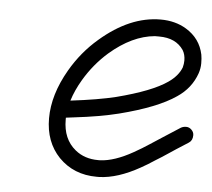

<svg xmlns="http://www.w3.org/2000/svg" viewBox="-42 -505 634 574"><g transform="rotate(5 275.0 -217.5)"><path d="M499 -344Q499 -362 491 -375Q468 -409 418 -409Q412 -409 405 -409Q337 -403 270 -345Q228 -308 199 -259Q180 -227 170 -195Q253 -205 306 -218Q411 -245 457 -277Q486 -297 496 -323Q499 -334 499 -344ZM161 -137Q161 -79 199 -48Q227 -25 268 -25H274Q317 -27 372 -58Q397 -72 418 -86Q439 -100 451 -107.5Q463 -115 506 -143Q513 -147 522 -147Q531 -147 538 -140Q545 -133 545 -124Q545 -108 534 -101Q490 -73 477 -64Q464 -55 456.5 -50.5Q449 -46 438 -39Q417 -25 397 -14Q331 23 276 25H268Q199 25 154 -21Q111 -66 111 -137Q111 -208 155 -284Q188 -341 237 -383Q326 -460 418 -460Q462 -460 495 -440Q538 -414 548 -366Q550 -355 550 -340Q550 -325 545 -310Q529 -264 487 -236Q432 -198 318 -169Q262 -155 185 -146L161 -143Q161 -140 161 -137Z"/></g></svg>

Font: TT2020Base
Style: Italic
Weight: 400
Italic angle: -15°
Version: Version 0.2.000